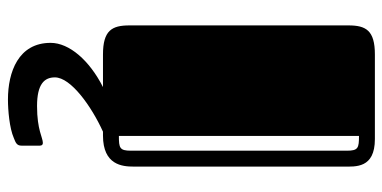

<svg xmlns="http://www.w3.org/2000/svg" viewBox="-266 -476 986 495"><g transform="rotate(90 227.5 -228.0)"><path d="M45 -68C45 -23 58 0 120 0H204C135 35 90 87 90 135C90 218 165 245 236 245C264 245 310 241 335 230C348 225 355 222 355 210V163C355 157 352 155 348 155C334 155 315 170 253 170C196 170 179 151 179 124C179 83 253 30 319 0H329C405 0 409 -50 409 -79V-620C409 -651 414 -701 338 -701H120C58 -701 45 -678 45 -633ZM368 -72C368 -43 361 -41 330 -41V-660C361 -660 368 -658 368 -629Z"/></g></svg>

Font: Fascinate Inline
Style: Regular
Weight: 900
Designer: Astigmatic (AOETI)
Foundry: Astigmatic (AOETI)
Version: Version 1.000